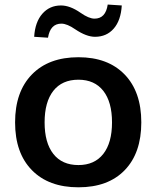

<svg xmlns="http://www.w3.org/2000/svg" viewBox="-20 -796 671 826"><path d="M317.4 -549.8Q444.3 -549.8 516.1 -475.6Q587.9 -401.4 587.9 -269.5Q587.9 -137.7 516.6 -64Q445.3 9.8 317.4 9.8Q189.5 9.8 117.2 -64Q44.9 -137.7 44.9 -269.5Q44.9 -401.4 117.2 -475.6Q189.5 -549.8 317.4 -549.8ZM127 -637.7Q130.9 -701.2 162.1 -736.8Q193.4 -772.5 242.2 -772.5Q281.2 -772.5 326.2 -741.2Q362.3 -715.8 386.7 -715.8Q434.6 -715.8 443.4 -776.4L503.9 -772.5Q500 -708 469.2 -672.9Q438.5 -637.7 388.7 -637.7Q351.6 -637.7 303.7 -669.9Q268.6 -694.3 244.1 -694.3Q196.3 -694.3 186.5 -633.8ZM317.4 -85.9Q386.7 -85.9 424.3 -133.8Q461.9 -181.6 461.9 -269.5Q461.9 -357.4 424.3 -405.3Q386.7 -453.1 317.4 -453.1Q247.1 -453.1 209.5 -405.3Q171.9 -357.4 171.9 -269.5Q171.9 -181.6 209.5 -133.8Q247.1 -85.9 317.4 -85.9Z"/></svg>

Font: Min Sans SemiBold
Style: Regular
Weight: 600
Designer: Jinseong-Kim, NotoSansCJK, Nunito
Foundry: Jinseong-Kim
Version: Version 1.400;Glyphs 3.1.2 (3151)